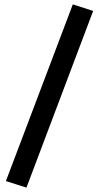

<svg xmlns="http://www.w3.org/2000/svg" viewBox="-20 -793 446 878"><path d="M101 65 7 35 313 -773 406 -743Z"/></svg>

Font: Andada SC
Style: Bold
Weight: 700
Designer: Carolina Giovagnoli
Foundry: Carolina Giovagnoli
Version: Version 1.003